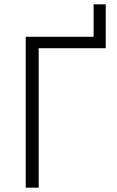

<svg xmlns="http://www.w3.org/2000/svg" viewBox="-20 -868 542 888"><path d="M99 0V-698H413V-848H469V-645H159V0Z"/></svg>

Font: IBM Plex Sans Light
Style: Regular
Weight: 300
Designer: Mike Abbink, Paul van der Laan, Pieter van Rosmalen
Foundry: Bold Monday
Version: Version 3.201